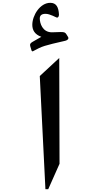

<svg xmlns="http://www.w3.org/2000/svg" viewBox="-20 -1301 740 1361"><path d="M214 -938C282 -975 291 -977 443 -1012C455 -1015 470 -1024 463 -1038L452 -1056C443 -1071 437 -1074 411 -1074C390 -1074 362 -1072 348 -1072C280 -1072 262 -1138 262 -1170C262 -1189 272 -1203 303 -1203C335 -1203 379 -1176 384 -1176C391 -1176 398 -1183 398 -1198C395 -1251 379 -1281 336 -1281C264 -1281 209 -1192 209 -1125C209 -1089 225 -1057 273 -1040L212 -1005C200 -998 193 -992 193 -982C193 -976 195 -972 201 -952C202 -947 205 -933 214 -938ZM302 40H322L402 -140L400 -890L262 -762Z"/></svg>

Font: Kawkab Mono
Style: Bold
Weight: 700
Monospace: yes
Designer: Abdullah Arif
Foundry: Abdullah Arif
Version: Version 1.000;PS 000.500;hotconv 1.0.88;makeotf.lib2.5.64775